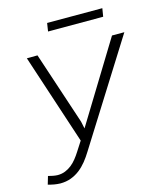

<svg xmlns="http://www.w3.org/2000/svg" viewBox="-128 -965 905 1071"><g transform="rotate(-15 324.5 -430.0)"><path d="M287.1 -291.5 295.9 -250 578.1 -710.9H649.4L278.3 -120.6Q261.7 -93.3 242.4 -69.3Q223.1 -45.4 200 -27.3Q176.8 -9.3 148.7 1.2Q120.6 11.7 86.4 11.7Q68.4 11.2 51 8.1Q33.7 4.9 16.6 0L30.3 -46.4Q43.5 -43 56.9 -40.3Q70.3 -37.6 84.5 -37.1Q108.4 -37.1 128.4 -45.2Q148.4 -53.2 165.3 -66.7Q182.1 -80.1 196 -97.7Q210 -115.2 221.7 -133.8L257.8 -189.9L86.4 -710.9L147.9 -711.4ZM557.6 -824.7H239.3L246.6 -872.1H565.4Z"/></g></svg>

Font: Roboto Mono Light
Style: Italic
Weight: 300
Designer: Google
Version: Version 2.000985; 2015; ttfautohint (v1.3)